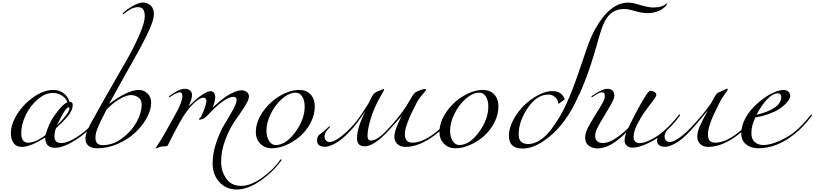

<svg xmlns="http://www.w3.org/2000/svg" viewBox="-20 -1171 6520 1537"><path d="M652 -98Q511 12 420 12Q342 12 342 -70Q221 5 155 5Q111 5 89 -25.5Q67 -56 67 -105Q67 -178 119 -259.5Q171 -341 251.5 -396Q332 -451 407 -451Q450 -451 486.5 -426.5Q523 -402 536 -356Q562 -356 562 -334Q562 -321 559.5 -309Q557 -297 550.5 -284.5Q544 -272 539.5 -263.5Q535 -255 524 -242Q513 -229 508.5 -224Q504 -219 490.5 -205Q477 -191 474 -188Q468 -182 452 -167Q436 -152 428 -144Q416 -113 416 -78Q416 -26 472 -26Q535 -26 644 -108Q706 -156 780 -248Q784 -254 788 -254Q792 -254 792 -250Q792 -248 790 -244Q722 -152 652 -98ZM404 -427Q341 -427 280.5 -374.5Q220 -322 185 -247.5Q150 -173 150 -107Q150 -29 205 -29Q267 -29 344 -90Q371 -186 420 -252Q480 -337 520 -352Q507 -386 475 -406.5Q443 -427 404 -427ZM435 -166Q536 -267 536 -304Q536 -312 528 -312Q505 -312 435 -166Z M1114 -332Q1114 -374 1086.5 -392Q1059 -410 1030 -410Q995 -410 941.5 -380.5Q888 -351 834 -295Q829 -284 810 -248Q791 -212 784 -196.5Q777 -181 765 -154Q753 -127 748.5 -106.5Q744 -86 744 -68Q744 -9 802 -9Q885 -9 959.5 -65Q1034 -121 1074 -195Q1114 -269 1114 -332ZM743 -248Q787 -330 870.5 -474.5Q954 -619 1004.5 -708.5Q1055 -798 1097 -894.5Q1139 -991 1139 -1041Q1139 -1114 1086 -1114Q1039 -1114 986 -1071Q969 -1057 967 -1057Q962 -1057 962 -1062Q962 -1065 981 -1081Q1022 -1114 1061 -1132.5Q1100 -1151 1122 -1151Q1161 -1151 1186.5 -1126.5Q1212 -1102 1212 -1060Q1212 -1032 1197.5 -988.5Q1183 -945 1153 -885Q1123 -825 1100.5 -783Q1078 -741 1037.5 -669.5Q997 -598 986 -579L853 -339Q1003 -451 1092 -451Q1132 -451 1161 -422.5Q1190 -394 1190 -349Q1190 -291 1154.5 -226.5Q1119 -162 1061.5 -108.5Q1004 -55 923 -19.5Q842 16 760 16Q664 16 664 -65Q664 -79 669.5 -98Q675 -117 685.5 -140Q696 -163 704 -178Q712 -193 726 -218Q740 -243 743 -248Z M1517 -411Q1517 -373 1488 -319Q1489 -320 1519 -347.5Q1549 -375 1568.5 -391Q1588 -407 1617 -424Q1646 -441 1666 -441Q1683 -441 1693 -428Q1703 -415 1703 -394Q1703 -377 1697.5 -355.5Q1692 -334 1687 -321L1682 -308Q1688 -314 1697.5 -323.5Q1707 -333 1735.5 -357Q1764 -381 1791 -399.5Q1818 -418 1852.5 -433Q1887 -448 1914 -448Q1939 -448 1956 -434Q1973 -420 1973 -398Q1973 -372 1938 -317.5Q1903 -263 1861.5 -204.5Q1820 -146 1785 -55.5Q1750 35 1750 124Q1750 200 1791 258.5Q1832 317 1910 317Q1987 317 2079 251Q2171 185 2222 110Q2226 104 2230 104Q2234 104 2234 108Q2234 110 2232 114Q2162 209 2062.5 277.5Q1963 346 1874 346Q1791 346 1736.5 287Q1682 228 1682 136Q1682 55 1712 -32Q1742 -119 1778 -177.5Q1814 -236 1844 -290.5Q1874 -345 1874 -370Q1874 -396 1850 -396Q1784 -396 1660 -267Q1659 -265 1652.5 -258.5Q1646 -252 1644 -250Q1642 -248 1636 -242.5Q1630 -237 1627 -234.5Q1624 -232 1618.5 -227.5Q1613 -223 1608.5 -221.5Q1604 -220 1598.5 -217.5Q1593 -215 1587.5 -214Q1582 -213 1576 -213Q1573 -213 1573 -216Q1573 -222 1581 -227.5Q1589 -233 1591 -239Q1632 -329 1632 -361Q1632 -389 1609 -389Q1583 -389 1545.5 -356.5Q1508 -324 1474 -278Q1425 -214 1324 -9Q1321 -2 1311.5 -0.5Q1302 1 1288 1Q1274 1 1265 4L1232 16Q1227 16 1227 11Q1227 10 1228 8.5Q1229 7 1231.5 4.5Q1234 2 1236 -1Q1280 -65 1380 -248Q1440 -355 1440 -400Q1440 -432 1420 -432Q1397 -432 1346 -398Q1337 -392 1336 -392Q1332 -392 1332 -396Q1332 -400 1338 -404Q1413 -460 1458 -460Q1487 -460 1502 -446.5Q1517 -433 1517 -411Z M2376 -451Q2433 -451 2466.5 -415Q2500 -379 2500 -319Q2500 -253 2467.5 -190Q2435 -127 2385 -82.5Q2335 -38 2273.5 -11Q2212 16 2156 16Q2100 16 2064 -20.5Q2028 -57 2028 -113Q2028 -195 2083.5 -275Q2139 -355 2220 -403Q2301 -451 2376 -451ZM2347 -429Q2294 -429 2239 -381Q2184 -333 2148.5 -261.5Q2113 -190 2113 -124Q2113 -75 2134 -42.5Q2155 -10 2187 -10Q2268 -10 2343.5 -112.5Q2419 -215 2419 -318Q2419 -367 2399.5 -398Q2380 -429 2347 -429Z M3221 -97Q3221 -29 3281 -29Q3362 -29 3464 -108Q3526 -156 3600 -248Q3604 -254 3608 -254Q3612 -254 3612 -250Q3612 -248 3610 -244Q3542 -152 3472 -98Q3340 5 3226 5Q3185 5 3161 -18Q3137 -41 3137 -77Q3137 -130 3196 -243Q3168 -210 3091 -126Q2975 0 2899 0Q2838 0 2838 -64Q2838 -151 2907 -284Q2903 -278 2878 -242.5Q2853 -207 2829.5 -176.5Q2806 -146 2782 -121Q2716 -51 2664.5 -23.5Q2613 4 2584 4Q2518 4 2518 -46Q2518 -62 2523 -73.5Q2528 -85 2533 -90Q2538 -95 2551 -104Q2564 -113 2568 -117Q2580 -127 2593 -139Q2606 -151 2611 -155.5Q2616 -160 2619 -160Q2622 -160 2622 -157Q2622 -153 2614 -145Q2578 -113 2578 -78Q2578 -58 2590 -46Q2602 -34 2621 -34Q2647 -34 2693.5 -66Q2740 -98 2791 -152Q2816 -178 2838.5 -207.5Q2861 -237 2871.5 -252.5Q2882 -268 2902.5 -300.5Q2923 -333 2926 -337Q2934 -349 2949.5 -381.5Q2965 -414 2978 -425Q2990 -436 3030 -450Q3036 -452 3042.5 -456Q3049 -460 3051 -460Q3055 -460 3055 -454Q3055 -450 3047 -435.5Q3039 -421 3024 -395.5Q3009 -370 2998 -347Q2964 -278 2943 -204.5Q2922 -131 2922 -82Q2922 -46 2952 -46Q3000 -46 3082 -134Q3174 -231 3233 -322Q3241 -334 3254.5 -358Q3268 -382 3279 -399.5Q3290 -417 3299 -426Q3309 -436 3341 -448Q3368 -459 3384 -459Q3390 -459 3390 -450Q3390 -446 3377.5 -432.5Q3365 -419 3346 -395Q3327 -371 3315 -347Q3284 -287 3268 -253Q3252 -219 3236.5 -173Q3221 -127 3221 -97Z M3846 -451Q3903 -451 3936.5 -415Q3970 -379 3970 -319Q3970 -253 3937.5 -190Q3905 -127 3855 -82.5Q3805 -38 3743.5 -11Q3682 16 3626 16Q3570 16 3534 -20.5Q3498 -57 3498 -113Q3498 -195 3553.5 -275Q3609 -355 3690 -403Q3771 -451 3846 -451ZM3817 -429Q3764 -429 3709 -381Q3654 -333 3618.5 -261.5Q3583 -190 3583 -124Q3583 -75 3604 -42.5Q3625 -10 3657 -10Q3738 -10 3813.5 -112.5Q3889 -215 3889 -318Q3889 -367 3869.5 -398Q3850 -429 3817 -429Z M4746 -941Q4863 -1150 5010 -1150Q5044 -1150 5107 -1130.5Q5170 -1111 5211 -1111Q5250 -1111 5274 -1119.5Q5298 -1128 5307 -1136Q5316 -1144 5318 -1144Q5321 -1144 5321 -1139Q5321 -1138 5316 -1131Q5311 -1124 5298.5 -1112.5Q5286 -1101 5269 -1091Q5252 -1081 5224.5 -1073.5Q5197 -1066 5166 -1066Q5118 -1066 5063.5 -1082.5Q5009 -1099 4975 -1099Q4908 -1099 4861.5 -1055.5Q4815 -1012 4781 -893Q4775 -873 4757.5 -811.5Q4740 -750 4733.5 -730Q4727 -710 4711.5 -660Q4696 -610 4685 -582Q4674 -554 4657 -509Q4640 -464 4620.5 -422Q4601 -380 4577 -333Q4535 -249 4473.5 -172.5Q4412 -96 4327 -39Q4242 18 4162 18Q4054 18 4054 -84Q4054 -145 4088.5 -210.5Q4123 -276 4174.5 -326.5Q4226 -377 4288 -409.5Q4350 -442 4402 -442Q4425 -442 4443.5 -435.5Q4462 -429 4472 -420Q4482 -411 4489 -400.5Q4496 -390 4498 -383.5Q4500 -377 4500 -375Q4500 -374 4478 -359Q4475 -357 4469 -352.5Q4463 -348 4458.5 -344.5Q4454 -341 4452 -341Q4448 -341 4448 -351Q4448 -359 4441.5 -372Q4435 -385 4416 -399.5Q4397 -414 4370 -414Q4278 -414 4205 -307Q4132 -200 4132 -94Q4132 -18 4208 -18Q4256 -18 4304.5 -50Q4353 -82 4393 -136Q4433 -190 4462 -239Q4491 -288 4515 -342Q4563 -448 4604.5 -570Q4646 -692 4678.5 -785.5Q4711 -879 4746 -941Z M5284 -98Q5228 -51 5158.5 -20Q5089 11 5043 11Q5014 11 4997 -5Q4980 -21 4980 -45Q4980 -76 4994 -112Q4993 -111 4981.5 -100Q4970 -89 4965.5 -84.5Q4961 -80 4947.5 -68.5Q4934 -57 4926 -51Q4918 -45 4903.5 -34.5Q4889 -24 4878 -18Q4867 -12 4851.5 -4.5Q4836 3 4822.5 7Q4809 11 4793 14Q4777 17 4762 17Q4724 17 4694 -4.5Q4664 -26 4664 -72Q4664 -113 4703.5 -180.5Q4743 -248 4782.5 -310.5Q4822 -373 4822 -400Q4822 -432 4802 -432Q4795 -432 4788 -430.5Q4781 -429 4776 -427Q4771 -425 4763 -420.5Q4755 -416 4752 -414Q4749 -412 4740 -406Q4731 -400 4728 -398Q4719 -392 4718 -392Q4714 -392 4714 -396Q4714 -400 4720 -404Q4801 -460 4840 -460Q4898 -460 4898 -404Q4898 -379 4859.5 -315Q4821 -251 4782.5 -185Q4744 -119 4744 -86Q4744 -26 4808 -26Q4885 -26 5010 -147Q5072 -278 5137 -386Q5172 -445 5187 -445Q5199 -445 5216.5 -436Q5234 -427 5234 -413Q5234 -400 5213 -371.5Q5192 -343 5160.5 -302.5Q5129 -262 5113 -233Q5111 -229 5102 -213.5Q5093 -198 5089.5 -191.5Q5086 -185 5078.5 -170.5Q5071 -156 5067.5 -146Q5064 -136 5060 -123Q5056 -110 5054 -97.5Q5052 -85 5052 -73Q5052 -52 5064.5 -38.5Q5077 -25 5100 -25Q5132 -25 5183 -49Q5234 -73 5276 -108Q5338 -156 5412 -248Q5416 -254 5420 -254Q5424 -254 5424 -250Q5424 -248 5422 -244Q5354 -152 5284 -98Z M5504 -121Q5438 -51 5386.5 -23.5Q5335 4 5306 4Q5240 4 5240 -46Q5240 -62 5245 -73.5Q5250 -85 5255 -90Q5260 -95 5273 -104Q5286 -113 5290 -117Q5302 -127 5315 -139Q5328 -151 5333 -155.5Q5338 -160 5341 -160Q5344 -160 5344 -157Q5344 -153 5336 -145Q5300 -113 5300 -78Q5300 -58 5312 -46Q5324 -34 5343 -34Q5369 -34 5415.5 -66Q5462 -98 5513 -152Q5611 -256 5667 -337Q5676 -350 5692.5 -381.5Q5709 -413 5721 -424Q5728 -431 5767 -446Q5773 -448 5780.5 -452Q5788 -456 5793 -458.5Q5798 -461 5800 -461Q5806 -461 5806 -455Q5806 -451 5795.5 -436Q5785 -421 5767.5 -395.5Q5750 -370 5739 -347Q5709 -287 5693 -253Q5677 -219 5662 -173Q5647 -127 5647 -97Q5647 -66 5659 -47.5Q5671 -29 5705 -29Q5786 -29 5888 -108Q5950 -156 6024 -248Q6028 -254 6032 -254Q6036 -254 6036 -250Q6036 -248 6034 -244Q5966 -152 5896 -98Q5764 5 5650 5Q5609 5 5585.5 -18Q5562 -41 5562 -77Q5562 -115 5581 -159Q5600 -203 5647 -288Q5541 -160 5504 -121Z M6036 -252Q6234 -300 6234 -396Q6234 -407 6227.5 -415.5Q6221 -424 6208 -424Q6166 -424 6120 -375Q6074 -326 6036 -252ZM6049 16Q5992 16 5953 -15Q5914 -46 5914 -103Q5914 -156 5939.5 -209.5Q5965 -263 6004.5 -305Q6044 -347 6090 -381Q6136 -415 6179.5 -433Q6223 -451 6254 -451Q6275 -451 6290.5 -437.5Q6306 -424 6306 -401Q6306 -392 6298 -376.5Q6290 -361 6269.5 -340Q6249 -319 6219 -299Q6189 -279 6138.5 -260Q6088 -241 6027 -231Q5995 -167 5995 -104Q5995 -58 6022 -34Q6049 -10 6092 -10Q6141 -10 6210 -39Q6279 -68 6332 -108Q6394 -156 6468 -248Q6472 -254 6476 -254Q6480 -254 6480 -250Q6480 -248 6478 -244Q6410 -152 6340 -98Q6200 16 6049 16Z"/></svg>

Font: Miama Nueva
Style: Medium
Weight: 400
Italic angle: -28°
Version: Version 1.0